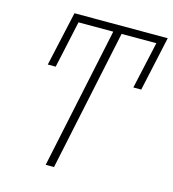

<svg xmlns="http://www.w3.org/2000/svg" viewBox="-107 -803 803 891"><g transform="rotate(15 294.5 -357.0)"><path d="M194 0 337 -678H170L121 -452H83L141 -714H589L532 -452H494L544 -678H377L234 0Z"/></g></svg>

Font: Noto Sans Disp ExtLt
Style: Italic
Weight: 200
Italic angle: -12°
Designer: Monotype Design Team
Foundry: Monotype Imaging Inc.
Version: Version 2.000;GOOG;noto-source:20170915:90ef993387c0